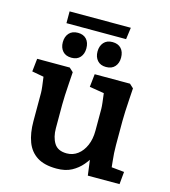

<svg xmlns="http://www.w3.org/2000/svg" viewBox="-114 -853 842 951"><g transform="rotate(15 307.5 -377.5)"><path d="M263.2 6.5Q200.8 6.5 163.5 -17.2Q126.1 -41 109.4 -85.2Q92.6 -129.5 92.6 -191.1V-336.3Q92.6 -347.8 90 -369.1Q87.4 -390.5 83.9 -415.3Q80.4 -440.1 77.4 -460.9L133.1 -407.4L23.3 -427.4L30.5 -494H197.6L217.9 -475.4Q216.3 -449.9 214 -417.5Q211.6 -385 210.3 -355.1Q209 -325.3 209 -306.3V-186.2Q209 -140.3 227.8 -109.8Q246.6 -79.3 292.5 -79.3Q324.1 -79.3 348.6 -97.8Q373.1 -116.4 387.3 -149Q401.5 -181.7 401.5 -224.5V-336.3Q401.5 -347.2 399.1 -368.2Q396.8 -389.2 393.5 -413.4Q390.2 -437.5 387.2 -457.7L442.6 -407.1L318.3 -427.4L325.5 -494H506.5L526.7 -475.4Q525.1 -449.9 523 -417.5Q520.8 -385 519.5 -355.1Q518.2 -325.3 518.2 -306.3V-182.5Q518.2 -141.5 523 -100.6Q527.8 -59.7 531.5 -18.4L475.1 -75.7L591.2 -64.1L585.2 0H422.6L405.5 -130.1L429.5 -106.1Q414.6 -78.8 393 -53.1Q371.4 -27.4 340.1 -10.4Q308.9 6.5 263.2 6.5ZM369.9 -543Q341.2 -543 325.5 -560.7Q309.8 -578.5 309.8 -606.5Q309.8 -634.7 325.5 -652.8Q341.2 -670.8 369.9 -670.8Q398.6 -670.8 414.6 -653.8Q430.6 -636.7 430.6 -606.5Q430.6 -578.7 415 -560.9Q399.3 -543 369.9 -543ZM192.9 -543Q163.5 -543 147.7 -560.5Q131.8 -578.1 131.8 -606.5Q131.8 -635.1 147.7 -653Q163.5 -670.8 192.9 -670.8Q221 -670.8 236.8 -653.8Q252.6 -636.7 252.6 -606.5Q252.6 -578.5 237.1 -560.7Q221.6 -543 192.9 -543ZM124.9 -702.1V-762.5H438.9L430.7 -702.1Z"/></g></svg>

Font: Andada Pro
Style: Regular
Weight: 400
Designer: Carolina Giovagnoli
Foundry: Huerta Tipografica
Version: Version 3.003